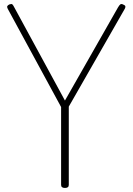

<svg xmlns="http://www.w3.org/2000/svg" viewBox="-20 -915 655 949"><path d="M301 14Q282 14 282 -1V-386L18 -872Q14 -880 16 -884.5Q18 -889 26 -893Q37 -897 41 -893.5Q45 -890 51 -878L301 -418L563 -878Q570 -890 575 -893.5Q580 -897 588 -893Q598 -889 599.5 -884.5Q601 -880 597 -872L320 -388V-1Q320 14 301 14Z"/></svg>

Font: Playwrite HR Lijeva Thin
Style: Regular
Weight: 250
Designer: Veronika Burian, José Scaglione
Foundry: TypeTogether
Version: Version 1.002